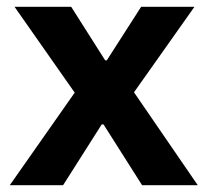

<svg xmlns="http://www.w3.org/2000/svg" viewBox="-20 -546 612 566"><path d="M8.8 0 200.2 -272.9 22.9 -525.9H189.9L290 -368.2H294.9L396 -525.9H553.2L375 -273.9L563 0H398.9L285.2 -179.2H279.8L166 0Z"/></svg>

Font: Archivo
Style: Bold
Weight: 700
Designer: Hector Gatti
Foundry: Omnibus-Type
Version: Version 2.001